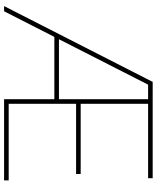

<svg xmlns="http://www.w3.org/2000/svg" viewBox="66 -834 768 940"><g transform="rotate(90 450.0 -364.0)"><path d="M380.9 -727.5H852.5V-705.1H488.3V-375H832V-352.5H488.3V-22.5H863.3V0H465.8V-705.1H394.5L35.2 0H9.8ZM151.4 -268.6H477.5V-246.1H151.4Z"/></g></svg>

Font: Intratopia Thin
Style: Regular
Weight: 100
Designer: Rasmus Andersson
Foundry: rsms
Version: Version 3.000;Glyphs 3.2.3 (3260)